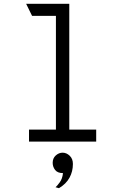

<svg xmlns="http://www.w3.org/2000/svg" viewBox="-20 -742 656 1006"><path d="M273 0V-688L343 -722V0ZM132 0V-63H484V0ZM148 -659 117 -722H343L306 -659ZM289 244 271 239Q278 233.5 292.5 214.2Q307 195 310 165Q281.5 165 268.8 148.5Q256 132 256 111Q256 87 272.2 72.5Q288.5 58 308 58Q328.5 58 345.2 74Q362 90 362 117Q362 156.5 344.2 189Q326.5 221.5 289 244Z"/></svg>

Font: Overpass Mono Light Light
Style: Regular
Weight: 300
Monospace: yes
Version: Version 4.000